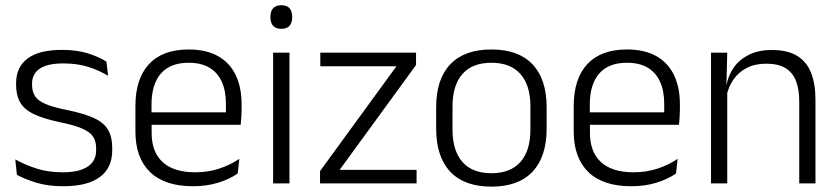

<svg xmlns="http://www.w3.org/2000/svg" viewBox="-20 -684 3126 716"><path d="M216.5 10.5Q157.5 10.5 114.5 -3Q71.5 -16.5 43 -32L37 -89.5Q73 -69.5 116 -55.5Q159 -41.5 214 -41.5Q274.5 -41.5 306.5 -62.2Q338.5 -83 338.5 -124V-131Q338.5 -157.5 327 -174.8Q315.5 -192 286 -204.8Q256.5 -217.5 202.5 -228.5Q141 -241.5 105.5 -258.8Q70 -276 55 -302.5Q40 -329 40 -368V-373Q40 -433.5 82.8 -465.8Q125.5 -498 211 -498Q268 -498 309.5 -484.5Q351 -471 377 -454L383 -401.5Q351 -421 310 -434.2Q269 -447.5 216 -447.5Q175.5 -447.5 149.8 -438.5Q124 -429.5 111.8 -412.5Q99.5 -395.5 99.5 -372.5V-368Q99.5 -342 111 -324.8Q122.5 -307.5 151.5 -295.5Q180.5 -283.5 231.5 -273.5Q294.5 -260.5 331 -243.5Q367.5 -226.5 383 -200Q398.5 -173.5 398.5 -132.5V-123.5Q398.5 -57.5 352 -23.5Q305.5 10.5 216.5 10.5Z M699.5 10.5Q594 10.5 539.5 -42.5Q485 -95.5 485 -193.5V-288.5Q485 -390.5 535.8 -445Q586.5 -499.5 683.5 -499.5Q748.5 -499.5 792.5 -475Q836.5 -450.5 858.8 -404.5Q881 -358.5 881 -294V-276.5Q881 -262 880 -247.5Q879 -233 877.5 -218.5H821.5Q822.5 -240.5 822.5 -260.2Q822.5 -280 822.5 -296.5Q822.5 -345.5 806.8 -379.8Q791 -414 760.2 -432Q729.5 -450 683.5 -450Q615 -450 580 -409.8Q545 -369.5 545 -293.5V-246L545.5 -238V-187.5Q545.5 -154 555.2 -127Q565 -100 585.2 -80.8Q605.5 -61.5 636.2 -51.5Q667 -41.5 708 -41.5Q755.5 -41.5 796.2 -54.8Q837 -68 872.5 -91.5L866.5 -37Q835.5 -15.5 793 -2.5Q750.5 10.5 699.5 10.5ZM516.5 -218.5V-265H864V-218.5Z M998.5 0V-487.5H1059.5V0ZM1029 -576.5Q1009 -576.5 998.8 -587.5Q988.5 -598.5 988.5 -619V-622.5Q988.5 -642.5 998.8 -653.5Q1009 -664.5 1029 -664.5Q1049.5 -664.5 1059.5 -653.5Q1069.5 -642.5 1069.5 -622.5V-619Q1069.5 -598.5 1059.5 -587.5Q1049.5 -576.5 1029 -576.5Z M1533.5 -50.5V0H1173.5V-46L1458.5 -437H1174.5V-487.5H1531.5V-441.5L1246.5 -50.5Z M1812.5 12Q1711.5 12 1659 -43.8Q1606.5 -99.5 1606.5 -204.5V-284Q1606.5 -388.5 1659 -444Q1711.5 -499.5 1812.5 -499.5Q1913.5 -499.5 1966 -444Q2018.5 -388.5 2018.5 -284V-204.5Q2018.5 -99.5 1966 -43.8Q1913.5 12 1812.5 12ZM1812.5 -38Q1883.5 -38 1920.8 -80Q1958 -122 1958 -201V-287.5Q1958 -366 1920.8 -408Q1883.5 -450 1812.5 -450Q1741.5 -450 1704.5 -408Q1667.5 -366 1667.5 -287.5V-201Q1667.5 -122 1704.5 -80Q1741.5 -38 1812.5 -38Z M2334 10.5Q2228.5 10.5 2174 -42.5Q2119.5 -95.5 2119.5 -193.5V-288.5Q2119.5 -390.5 2170.2 -445Q2221 -499.5 2318 -499.5Q2383 -499.5 2427 -475Q2471 -450.5 2493.2 -404.5Q2515.5 -358.5 2515.5 -294V-276.5Q2515.5 -262 2514.5 -247.5Q2513.5 -233 2512 -218.5H2456Q2457 -240.5 2457 -260.2Q2457 -280 2457 -296.5Q2457 -345.5 2441.2 -379.8Q2425.5 -414 2394.8 -432Q2364 -450 2318 -450Q2249.5 -450 2214.5 -409.8Q2179.5 -369.5 2179.5 -293.5V-246L2180 -238V-187.5Q2180 -154 2189.8 -127Q2199.5 -100 2219.8 -80.8Q2240 -61.5 2270.8 -51.5Q2301.5 -41.5 2342.5 -41.5Q2390 -41.5 2430.8 -54.8Q2471.5 -68 2507 -91.5L2501 -37Q2470 -15.5 2427.5 -2.5Q2385 10.5 2334 10.5ZM2151 -218.5V-265H2498.5V-218.5Z M2960.5 0V-306Q2960.5 -349.5 2948.8 -381Q2937 -412.5 2910 -429.5Q2883 -446.5 2837.5 -446.5Q2795.5 -446.5 2764.5 -430.5Q2733.5 -414.5 2714.5 -386.5Q2695.5 -358.5 2688.5 -322.5L2676 -367.5H2689.5Q2696 -403.5 2716.8 -432.8Q2737.5 -462 2772.8 -479.8Q2808 -497.5 2858.5 -497.5Q2917.5 -497.5 2953 -475.5Q2988.5 -453.5 3004.8 -412.2Q3021 -371 3021 -312V0ZM2631.5 0V-487.5H2692L2689 -367L2692 -364V0Z"/></svg>

Font: Anek Tamil Medium Light
Style: Regular
Weight: 300
Version: Version 1.003